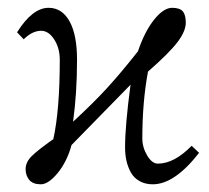

<svg xmlns="http://www.w3.org/2000/svg" viewBox="-20 -462 538 494"><path d="M301.8 -83Q301.8 -139.2 315.9 -244.1L164.1 -88.9Q152.3 -45.9 128.4 -16.8Q104.5 12.2 85 12.2Q64.9 12.2 55.4 1Q45.9 -10.3 45.9 -26.9Q45.9 -44.9 61.8 -60.5Q77.6 -76.2 117.2 -104Q133.8 -179.2 133.8 -308.1Q133.8 -338.4 119.4 -360.6Q105 -382.8 85.9 -382.8Q63 -382.8 41 -360.8L23.9 -378.9Q63.5 -441.9 105 -441.9Q139.6 -441.9 158.9 -407.2Q178.2 -372.6 178.2 -308.1Q178.2 -222.7 168 -148.9Q221.2 -197.8 257.3 -237.5Q293.5 -277.3 335 -330.1Q352.1 -380.9 376.5 -411.4Q400.9 -441.9 422.9 -441.9Q442.4 -441.9 450.2 -432.9Q458 -423.8 458 -403.8Q458 -381.8 436.8 -353.8Q415.5 -325.7 360.8 -277.8Q346.2 -199.7 346.2 -106Q346.2 -83 358.6 -62Q371.1 -41 386.2 -41Q428.2 -41 473.1 -86.9L492.2 -68.8Q429.2 12.2 373 12.2Q353.5 12.2 338.9 3.9Q324.2 -4.4 316.4 -18.8Q308.6 -33.2 305.2 -49.1Q301.8 -64.9 301.8 -83Z"/></svg>

Font: Linux Libertine G
Style: Regular
Weight: 400
Designer: Philipp H. Poll
Foundry: Philipp H. Poll
Version: Version 4.7.5